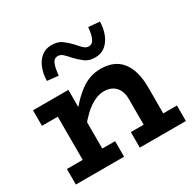

<svg xmlns="http://www.w3.org/2000/svg" viewBox="-161 -893 1057 1055"><g transform="rotate(-30 367.5 -365.5)"><path d="M514.6 0V-262.4Q514.6 -285.6 508.3 -304.7Q501.9 -323.9 489.4 -337.8Q476.8 -351.7 458.7 -359.3Q440.6 -366.9 417 -366.9Q391.4 -366.9 365.5 -356.5Q339.6 -346.2 313.4 -325.8Q287.1 -305.4 260.9 -276.1Q234.6 -246.8 207.3 -208.9V-307.6Q240.5 -350.7 271.1 -383.3Q301.8 -415.9 331.9 -438.3Q361.9 -460.8 394 -471.9Q426.1 -483 462.3 -483Q504.8 -483 537.8 -469.4Q570.7 -455.9 593 -428.2Q615.3 -400.6 627.1 -359.7Q638.9 -318.7 638.9 -263.8V0ZM27.6 0V-98.5H333.5V0ZM127.9 0V-471H252.2V0ZM27.6 -372.5V-471H223.8V-372.5ZM433.3 0V-98.5H725.6V0ZM469.5 -551.1Q430.9 -551.1 405.4 -570.6Q379.9 -590.2 358.5 -613.4Q338.1 -636.9 324.4 -649.1Q310.8 -661.2 293.5 -661.2Q269.2 -661.2 258.9 -634.4Q248.7 -607.6 245.2 -565.2L174.5 -572.6Q175.2 -615.2 188.9 -651Q202.5 -686.9 228.8 -708.9Q255.2 -730.8 293.5 -730.8Q334.7 -730.8 359.7 -711.7Q384.7 -692.7 407.4 -668.5Q426.2 -646 439.9 -633.8Q453.5 -621.7 469.5 -621.7Q486.2 -621.7 495.9 -633.9Q505.6 -646.2 511.2 -667.1Q516.9 -688.1 518.9 -715.4L589.8 -709.3Q589.3 -667.7 575.5 -631.5Q561.6 -595.2 535.1 -573.1Q508.7 -551.1 469.5 -551.1Z"/></g></svg>

Font: BioRhyme ExtraBold
Style: Regular
Weight: 800
Designer: Aoife Mooney
Foundry: Aoife Mooney Type
Version: Version 1.600;gftools[0.9.33]